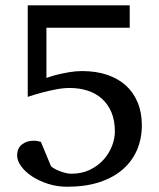

<svg xmlns="http://www.w3.org/2000/svg" viewBox="-20 -691 603 727"><path d="M517.1 -216.8Q517.1 -166 498.8 -123.3Q480.5 -80.6 444.8 -49.6Q409.2 -18.6 356.4 -1.2Q303.7 16.1 234.9 16.1Q195.8 16.1 161.4 4.9Q127 -6.3 101.1 -23.4Q75.2 -40.5 60.1 -61.5Q44.9 -82.5 44.9 -102.1Q44.9 -129.4 62.7 -143.8Q80.6 -158.2 107.9 -158.2Q116.2 -158.2 124 -156.5Q131.8 -154.8 134.8 -153.8L172.9 -62Q178.7 -56.2 188.5 -51Q198.2 -45.9 209 -42Q219.7 -38.1 230.5 -35.6Q241.2 -33.2 250 -33.2Q289.6 -33.2 320.3 -48.1Q351.1 -63 372.1 -86.4Q393.1 -109.9 404.1 -138.2Q415 -166.5 415 -192.9Q415 -234.9 401.9 -265.9Q388.7 -296.9 365.7 -317.4Q342.8 -337.9 311.5 -347.9Q280.3 -357.9 244.1 -357.9Q219.2 -357.9 191.7 -352.5Q164.1 -347.2 140.1 -340.8Q112.3 -333.5 85 -324.2V-670.9H471.2V-585.9H155.8V-396Q156.7 -396 168.5 -400.1Q180.2 -404.3 199.2 -408.9Q218.3 -413.6 242.2 -417.7Q266.1 -421.9 291 -421.9Q343.3 -421.9 385 -408Q426.8 -394 456.1 -367.7Q485.4 -341.3 501.2 -303.2Q517.1 -265.1 517.1 -216.8Z"/></svg>

Font: Charis SIL APac
Style: Regular
Weight: 400
Foundry: SIL International
Version: Version 5.000